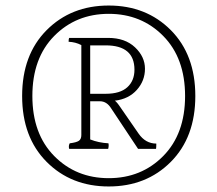

<svg xmlns="http://www.w3.org/2000/svg" viewBox="-20 -712 786 694"><path d="M306 -373H362Q414 -373 440 -396.5Q466 -420 466 -460Q466 -548 362 -548H306ZM545 -193Q545 -179 544 -174H479L382 -320Q366 -346 341 -346H306V-208Q336 -196 372 -194Q374 -185 371 -174H230Q227 -185 232 -194Q256 -197 265 -203Q274 -209 274 -224V-549Q253 -560 228 -561Q228 -572 230 -575H371Q432 -575 468 -541Q504 -507 504 -463.5Q504 -420 474.5 -387Q445 -354 395 -348Q402 -344 416 -323L481 -229Q506 -193 545 -193ZM176 -148Q255 -68 373 -68Q491 -68 570 -148Q649 -228 649 -365Q649 -502 570 -582Q491 -662 373 -662Q255 -662 176 -582Q97 -502 97 -365Q97 -228 176 -148ZM148.5 -603Q237 -692 373 -692Q509 -692 597.5 -603Q686 -514 686 -365Q686 -216 597.5 -127Q509 -38 373 -38Q237 -38 148.5 -127Q60 -216 60 -365Q60 -514 148.5 -603Z"/></svg>

Font: Halant Light
Style: Regular
Weight: 300
Designer: Hitesh Malaviya (Devanagari), Satya Rajpurohit (Latin)
Foundry: Indian Type Foundry
Version: Version 1.101;PS 1.0;hotconv 1.0.78;makeotf.lib2.5.61930; tt